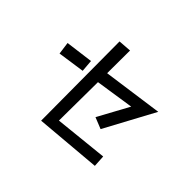

<svg xmlns="http://www.w3.org/2000/svg" viewBox="-152 -1003 1304 1304"><g transform="rotate(45 500.0 -351.0)"><path d="M351 -726 445 -733 444 -514 875 -574 681 -214 599 -247 720 -469 443 -427 440 -55 825 -95 830 -10 355 31ZM109 -469 308 -495 315 -408 121 -380Z"/></g></svg>

Font: Stick
Style: Regular
Weight: 400
Designer: Fontworks Inc.
Foundry: Fontworks Inc.
Version: Version 1.100